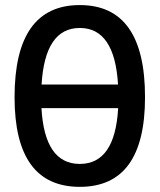

<svg xmlns="http://www.w3.org/2000/svg" viewBox="-20 -723 626 753"><path d="M293 9.8Q37.1 9.8 37.1 -341.8Q37.1 -703.1 293 -703.1Q548.8 -703.1 548.8 -341.8Q548.8 9.8 293 9.8ZM143.1 -391.6H442.9Q429.7 -613.3 293 -613.3Q156.2 -613.3 143.1 -391.6ZM293 -80.1Q431.2 -80.1 443.4 -298.8H142.6Q154.8 -80.1 293 -80.1Z"/></svg>

Font: CaskaydiaMono NF
Style: Regular
Weight: 400
Designer: Aaron Bell
Foundry: Saja Typeworks
Version: Version 2111.001; ttfautohint (v1.8.4);Nerd Fonts 3.1.1